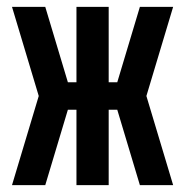

<svg xmlns="http://www.w3.org/2000/svg" viewBox="-20 -540 540 560"><path d="M485 0H388L322 -220H297V0H203V-220H178L112 0H15L93 -260L15 -520H112L178 -300H203V-520H297V-300H322L388 -520H485L407 -260Z"/></svg>

Font: Iosevka Algr
Style: Bold
Weight: 700
Monospace: yes
Designer: Belleve Invis
Foundry: Belleve Invis
Version: Version 26.0.2; ttfautohint (v1.8.3)